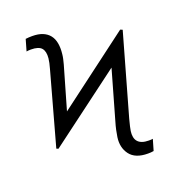

<svg xmlns="http://www.w3.org/2000/svg" viewBox="-135 -842 864 956"><g transform="rotate(-20 296.5 -363.5)"><path d="M171.2 -553.6Q175.4 -568.9 178.3 -581.7Q181.1 -594.5 182.2 -605.5Q185.7 -641.7 170.5 -659.1Q155.2 -676.5 114.7 -676.5Q106.9 -676.5 101.6 -676Q96.2 -675.4 91.3 -674.7L108.7 -735.1Q125.4 -737.2 143.1 -737.2Q175.8 -737.2 198.3 -728Q220.9 -718.8 234.6 -701.5Q248.2 -684.3 252.8 -659.3Q257.5 -634.2 253.9 -602.3Q252.8 -590.6 250 -577.6Q247.2 -564.6 243.3 -550.4L178.3 -325.3L566.4 -617.5L578.1 -612.6L457 -185Q451.3 -163.7 447.8 -148.3Q444.2 -132.8 443.2 -125Q440.7 -107.6 443.4 -93.6Q446 -79.5 454.4 -69.8Q462.7 -60 477.1 -54.9Q491.5 -49.7 512.1 -49.7Q528.8 -49.7 533.4 -51.1L516.3 7.5Q508.9 8.9 501.4 9.4Q494 9.9 486.2 9.9Q419 9.9 390.6 -28.4Q362.9 -65.7 370.4 -119Q372.9 -136 377.1 -155.7Q381.4 -175.4 388.1 -197.8L461.3 -454.5L74.9 -165.1L65 -169.4Z"/></g></svg>

Font: Inter P Light
Style: Italic
Weight: 300
Italic angle: 9.39999°
Designer: Rasmus Andersson
Foundry: rsms
Version: Version 3.018;git-588b23468